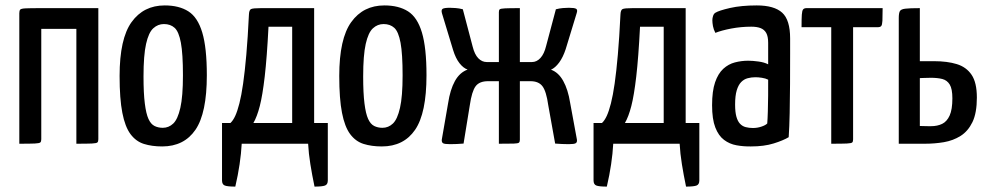

<svg xmlns="http://www.w3.org/2000/svg" viewBox="-20 -530 3637 708"><path d="M51.2 0V-481.2Q51.2 -490.5 54.4 -494.4Q57.7 -498.4 74.6 -499.2Q91.5 -500 132.2 -500H342.6V-16.5Q342.6 -8.2 339.3 -4.9Q335.9 -1.6 319 -0.8Q302.1 0 261.6 0V-423.5H132.2V-16.5Q132.2 -8.2 128.8 -4.9Q125.4 -1.6 108.5 -0.8Q91.7 0 51.2 0Z M578 10Q540.1 10 510.6 0.7Q481.2 -8.6 461.1 -35.6Q441.1 -62.6 431.1 -114.1Q421 -165.6 421 -249.9Q421 -387.4 465.3 -448.7Q509.5 -510 587.4 -510Q640.3 -510 674.7 -488.1Q709 -466.3 725.8 -410.3Q742.7 -354.2 742.7 -252.5Q742.7 -112.8 700.7 -51.4Q658.6 10 578 10ZM580.3 -58.7Q602.3 -58.7 618.9 -74.5Q635.5 -90.3 645 -132.3Q654.6 -174.3 654.6 -252Q654.6 -331.8 647 -372.5Q639.4 -413.3 624 -427.3Q608.6 -441.3 584.5 -441.3Q562.2 -441.3 545.1 -425.6Q528 -409.9 518.6 -368Q509.2 -326.2 509.2 -248.1Q509.2 -186.6 514 -148.6Q518.7 -110.6 527.5 -91.4Q536.2 -72.2 549.9 -65.4Q563.5 -58.7 580.3 -58.7Z M847.7 158.1Q819.1 158.1 808.9 154.1Q798.7 150.2 798.7 135.2V-76.5H829.8Q839.5 -85.5 847.5 -102.8Q855.4 -120 862.8 -148.9Q870.2 -177.8 876.5 -221.7Q882.8 -265.6 888.3 -328.3Q893.8 -390.9 897.9 -475.8Q898.5 -492.8 905.4 -496.4Q912.3 -500 942.6 -500H1138.4V-76.5H1188.8V135.2Q1188.8 150.2 1178.6 154.1Q1168.4 158.1 1139.8 158.1Q1130.8 115.2 1124.5 75.7Q1118.1 36.2 1116.2 0H871.3Q869.4 36.2 863.5 75.7Q857.7 115.2 847.7 158.1ZM914.4 -76.5H1057.4V-431.3H970.1Q964.3 -317.9 956.2 -248Q948.1 -178.2 938 -139Q927.9 -99.7 914.4 -76.5Z M1388 10Q1350.1 10 1320.6 0.7Q1291.2 -8.6 1271.1 -35.6Q1251.1 -62.6 1241.1 -114.1Q1231 -165.6 1231 -249.9Q1231 -387.4 1275.3 -448.7Q1319.5 -510 1397.4 -510Q1450.3 -510 1484.7 -488.1Q1519 -466.3 1535.8 -410.3Q1552.7 -354.2 1552.7 -252.5Q1552.7 -112.8 1510.7 -51.4Q1468.6 10 1388 10ZM1390.3 -58.7Q1412.3 -58.7 1428.9 -74.5Q1445.5 -90.3 1455 -132.3Q1464.6 -174.3 1464.6 -252Q1464.6 -331.8 1457 -372.5Q1449.4 -413.3 1434 -427.3Q1418.6 -441.3 1394.5 -441.3Q1372.2 -441.3 1355.1 -425.6Q1338 -409.9 1328.6 -368Q1319.2 -326.2 1319.2 -248.1Q1319.2 -186.6 1324 -148.6Q1328.7 -110.6 1337.5 -91.4Q1346.2 -72.2 1359.9 -65.4Q1373.5 -58.7 1390.3 -58.7Z M1639.5 1.6Q1619.6 1.6 1613.9 -1.8Q1608.1 -5.3 1609.1 -15.2L1632.4 -149.5Q1639.9 -199.3 1657.5 -231.1Q1675.1 -262.8 1704.3 -273.4Q1688.6 -278.9 1674.5 -296.8Q1660.3 -314.8 1650.9 -345.2L1609.6 -481.5Q1606.3 -493.7 1612.3 -497.5Q1618.4 -501.3 1639 -501.3Q1648.1 -501.3 1660.6 -500.3Q1673 -499.4 1686.7 -495.8L1723.1 -357.4Q1730.2 -329.2 1743.7 -315.2Q1757.3 -301.2 1775 -301.2H1819.6V-485.5Q1819.6 -492.8 1822.8 -495.6Q1826.1 -498.4 1842.4 -499.2Q1858.8 -500 1897 -500V-301.2H1941.6Q1959.2 -301.2 1972.9 -316.2Q1986.7 -331.2 1993.8 -360.5L2029.8 -495.8Q2043.8 -499.4 2055.9 -500.3Q2068 -501.3 2077.5 -501.3Q2097.8 -501.3 2104.3 -497.7Q2110.8 -494.1 2106.5 -481.5L2066 -348.8Q2056.2 -318.9 2041.9 -299.4Q2027.5 -280 2011.8 -273Q2039.3 -263.2 2056.9 -231.6Q2074.6 -200 2082.4 -150.9L2107.4 -15.2Q2108.8 -5.3 2102.8 -1.8Q2096.9 1.6 2077 1.6Q2064.6 1.6 2052.4 1Q2040.1 0.4 2027.1 -0.6L2001.7 -141.9Q1994.6 -193.1 1980.4 -211.9Q1966.3 -230.6 1936.2 -230.6H1897V-14.5Q1897 -7.2 1893.7 -4.1Q1890.4 -1 1874.6 -0.5Q1858.8 0 1819.6 0V-230.6H1779.6Q1747.7 -230.6 1733.8 -211.9Q1719.8 -193.1 1712.4 -141.9L1689.4 -0.6Q1664 1.6 1639.5 1.6Z M2217.7 158.1Q2189.1 158.1 2178.9 154.1Q2168.7 150.2 2168.7 135.2V-76.5H2199.8Q2209.5 -85.5 2217.5 -102.8Q2225.4 -120 2232.8 -148.9Q2240.2 -177.8 2246.5 -221.7Q2252.8 -265.6 2258.3 -328.3Q2263.8 -390.9 2267.9 -475.8Q2268.5 -492.8 2275.4 -496.4Q2282.3 -500 2312.6 -500H2508.4V-76.5H2558.8V135.2Q2558.8 150.2 2548.6 154.1Q2538.4 158.1 2509.8 158.1Q2500.8 115.2 2494.5 75.7Q2488.1 36.2 2486.2 0H2241.3Q2239.4 36.2 2233.5 75.7Q2227.7 115.2 2217.7 158.1ZM2284.4 -76.5H2427.4V-431.3H2340.1Q2334.3 -317.9 2326.2 -248Q2318.1 -178.2 2308 -139Q2297.9 -99.7 2284.4 -76.5Z M2748.9 10Q2721.2 10.4 2695.7 5.7Q2670.2 1.1 2649.9 -14.2Q2629.5 -29.5 2617.7 -60Q2605.8 -90.5 2605.8 -142.1Q2605.8 -194.2 2616.9 -226.5Q2628 -258.8 2647.1 -276.3Q2666.3 -293.8 2690.1 -299.9Q2714 -306.1 2739.1 -306.1Q2755.4 -306.1 2776.6 -303.2Q2797.9 -300.4 2812.6 -292.8Q2812.6 -292.8 2812.6 -306.8Q2812.6 -320.8 2812.6 -339.4Q2812.6 -358 2812.6 -372Q2812.6 -395.6 2805.5 -408.4Q2798.3 -421.1 2784.5 -426.4Q2770.8 -431.6 2750.6 -431.6Q2712.3 -431.6 2676.2 -424.7Q2640.1 -417.8 2617.9 -408.8Q2611.3 -421.3 2609 -433.8Q2606.8 -446.3 2606.8 -455.5Q2606.8 -463.1 2609.4 -471.1Q2612 -479.2 2617.6 -482.8Q2630.7 -491.1 2672 -500.6Q2713.3 -510 2770.5 -510Q2834.9 -510 2864.3 -483.2Q2893.6 -456.4 2893.6 -388.4V-334.7Q2893.6 -277.7 2893.3 -220.3Q2892.9 -162.9 2891.9 -112.6Q2890.9 -62.2 2888.3 -24.1Q2867.9 -11.9 2832.8 -1Q2797.7 10 2748.9 10ZM2756.5 -58Q2773 -58 2788.1 -63.2Q2803.1 -68.3 2809.2 -74.7Q2810.6 -91.4 2811.4 -119Q2812.3 -146.6 2812.5 -177.9Q2812.6 -209.2 2812.6 -236.2Q2802.7 -241.2 2789.4 -243.2Q2776.1 -245.2 2765.5 -245.2Q2750.5 -245.2 2736.9 -241.5Q2723.4 -237.9 2713 -227.3Q2702.7 -216.7 2696.7 -196.8Q2690.7 -176.9 2690.7 -144.4Q2690.7 -116.9 2695.4 -100Q2700 -83.1 2708.8 -73.7Q2717.6 -64.3 2729.9 -61.2Q2742.2 -58 2756.5 -58Z M3045.2 0V-429.7H2935.7Q2935.7 -460.8 2936.7 -475.8Q2937.7 -490.9 2941.6 -495.4Q2945.6 -500 2953.8 -500H3234.7Q3234.7 -468.6 3233.9 -453.4Q3233.1 -438.1 3229.4 -433.9Q3225.8 -429.7 3216.9 -429.7H3125.8V-16.1Q3125.8 -8.2 3122.8 -4.9Q3119.7 -1.6 3103 -0.8Q3086.4 0 3045.2 0Z M3294.2 0V-463.7Q3294.2 -481 3298.1 -488.6Q3302 -496.1 3318.4 -498Q3334.7 -500 3371.9 -500V-304.4H3423.9Q3473.1 -304.4 3508.2 -293.6Q3543.4 -282.8 3562.8 -254.1Q3582.2 -225.3 3582.2 -170.3Q3582.2 -113.5 3565.9 -79.7Q3549.5 -46 3522 -28.7Q3494.5 -11.5 3460.6 -5.7Q3426.6 0 3390.9 0ZM3413.1 -64.7Q3436.6 -64.7 3454.1 -73.2Q3471.7 -81.7 3481.8 -103.9Q3491.9 -126.1 3491.9 -167.4Q3491.9 -202.4 3482.1 -218.3Q3472.4 -234.1 3454.8 -238.7Q3437.2 -243.2 3411.9 -243.2Q3408.7 -243.2 3402.2 -242.9Q3395.8 -242.6 3388.9 -242.6Q3382 -242.6 3376.9 -242.2Q3371.9 -241.9 3371.9 -241.9V-65.3Q3371.9 -65.3 3377 -65.3Q3382 -65.3 3389.3 -65Q3396.5 -64.7 3403.2 -64.7Q3409.9 -64.7 3413.1 -64.7Z"/></svg>

Font: Yanone Kaffeesatz ExtraLight
Style: Regular
Weight: 200
Designer: Yanone (Cyrillic: Daniel Pouzeot, Huerta Tipografica, and Cyreal)
Foundry: Yanone
Version: Version 2.003